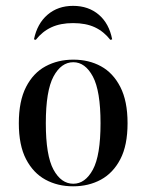

<svg xmlns="http://www.w3.org/2000/svg" viewBox="-20 -634 507 665"><path d="M233.1 11.3Q179.8 11.3 137.5 -11.7Q95.2 -34.7 70.2 -82.7Q45.2 -130.6 45.2 -207.3Q45.2 -283.9 70.2 -332.7Q95.2 -381.5 137.9 -404.4Q180.6 -427.4 233.9 -427.4Q287.9 -427.4 329.8 -404.4Q371.8 -381.5 396.8 -332.7Q421.8 -283.9 421.8 -207.3Q421.8 -130.6 396.8 -82.7Q371.8 -34.7 329.4 -11.7Q287.1 11.3 233.1 11.3ZM233.9 2.4Q275 2.4 301.6 -46.4Q328.2 -95.2 328.2 -207.3Q328.2 -319.4 301.6 -369Q275 -418.5 233.9 -418.5Q191.9 -418.5 165.3 -369Q138.7 -319.4 138.7 -207.3Q138.7 -95.2 165.3 -46.4Q191.9 2.4 233.9 2.4ZM233.1 -613.7Q286.3 -613.7 322.2 -583.1Q358.1 -552.4 368.5 -497.6L362.1 -496Q339.5 -525 308.5 -539.5Q277.4 -554 233.1 -554Q189.5 -554 158.1 -539.5Q126.6 -525 104 -496L97.6 -497.6Q108.9 -552.4 144.8 -583.1Q180.6 -613.7 233.1 -613.7Z"/></svg>

Font: Playfair 144pt SemiCondensed Medium
Style: Regular
Weight: 500
Width: 4
Designer: Claus Eggers Sørensen
Foundry: Claus Eggers Sørensen
Version: Version 2.203